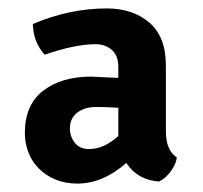

<svg xmlns="http://www.w3.org/2000/svg" viewBox="-20 -717 481 456"><path d="M196 -535 261 -532V-558Q261 -585 245.5 -598.5Q230 -612 207 -612Q158 -612 86 -587Q59 -617 58 -660Q145 -697 234 -697Q295 -697 334.5 -663.5Q374 -630 374 -561V-405Q374 -360 400 -343Q398 -327 385.5 -310Q373 -293 358 -286Q307 -289 280 -330Q224 -281 164 -281Q135 -281 112 -290.5Q89 -300 72.5 -316.5Q56 -333 47.5 -355Q39 -377 39 -401Q39 -468 82.5 -501.5Q126 -535 196 -535ZM192 -363Q227 -363 261 -394V-461Q245 -462 232.5 -462.5Q220 -463 210 -463Q181 -463 163.5 -449.5Q146 -436 146 -412Q146 -393 157.5 -378Q169 -363 192 -363Z"/></svg>

Font: Signika
Style: Semibold
Weight: 600
Designer: Anna Giedrys
Foundry: Anna Giedrys
Version: Version 1.001